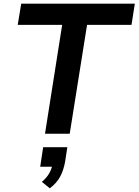

<svg xmlns="http://www.w3.org/2000/svg" viewBox="-20 -725 751 1041"><path d="M224 0 317 -590H76L95 -705H711L693 -590H452L358 0ZM250 296 207 261Q234 238 247.5 213.5Q261 189 265 164L286 179H198L214 73H345L333 152Q325 197 306.5 232Q288 267 250 296Z"/></svg>

Font: Nunito Sans 8pt
Style: Bold Italic
Weight: 700
Italic angle: -9°
Version: Version 3.101;gftools[0.9.27]